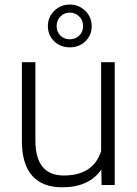

<svg xmlns="http://www.w3.org/2000/svg" viewBox="-20 -796 589 826"><path d="M74.2 0ZM416 -66.9Q363.3 9.8 247.6 9.8Q163.1 9.8 119.1 -39.3Q75.2 -88.4 74.2 -184.6V-528.3H132.3V-191.9Q132.3 -41 254.4 -41Q381.3 -41 415 -146V-528.3H473.6V0H417ZM186 -683.6Q186 -722.7 213.6 -749.5Q241.2 -776.4 280.3 -776.4Q318.8 -776.4 346.7 -749.5Q374.5 -722.7 374.5 -683.6Q374.5 -645 347.7 -618.7Q320.8 -592.3 280.3 -592.3Q239.7 -592.3 212.9 -618.7Q186 -645 186 -683.6ZM223.6 -683.6Q223.6 -659.2 239.7 -643.1Q255.9 -627 280.3 -627Q304.2 -627 320.8 -642.8Q337.4 -658.7 337.4 -683.6Q337.4 -709.5 320.3 -725.6Q303.2 -741.7 280.3 -741.7Q256.3 -741.7 240 -725.1Q223.6 -708.5 223.6 -683.6Z"/></svg>

Font: Roboto Light
Style: Regular
Weight: 300
Designer: Google
Version: Version 2.134; 2016; ttfautohint (v1.6)